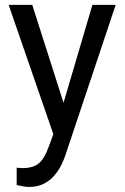

<svg xmlns="http://www.w3.org/2000/svg" viewBox="-20 -548 508 782"><path d="M356.4 -528.3H451.2L247.1 82Q240.7 102.1 229.5 124.5Q218.3 147 200.9 167.2Q183.6 187.5 158.2 200.4Q132.8 213.4 97.7 213.4Q86.9 213.4 74 210.9Q61 208.5 51.8 206.5Q49.3 206.1 47.9 205.6V134.8Q52.7 135.7 60.5 136.2Q68.4 136.7 71.8 136.7Q115.2 136.7 138.4 116.9Q161.6 97.2 178.2 50.3L197.3 -1.5L15.1 -528.3H111.3L238.8 -129.4Z"/></svg>

Font: Robert Sans Medium
Style: Regular
Weight: 500
Designer: Christian Robertson (extended by Adam Twardoch)
Foundry: Google
Version: Version 12.135;April 2, 2019;FontCreator 11.5.0.2425 64-bit;